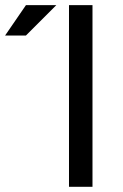

<svg xmlns="http://www.w3.org/2000/svg" viewBox="-44 -718 474 738"><path d="M55.7 -698.2H172.4L55.7 -581.5H-24.4ZM311.5 -698.2V0H221.2V-698.2Z"/></svg>

Font: Voltera
Style: Regular
Weight: 400
Designer: Bernd Montag
Version: Version 1.301